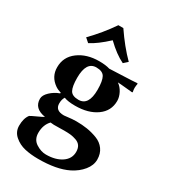

<svg xmlns="http://www.w3.org/2000/svg" viewBox="-219 -784 998 1128"><g transform="rotate(30 280.5 -220.0)"><path d="M402.8 -522 376 -498Q319.8 -524.9 257.8 -585Q191.9 -523.9 141.1 -498L113.8 -522Q185.5 -595.2 242.2 -678.2H275.9Q337.9 -586.9 402.8 -522ZM459 -289.1Q459 -221.2 403.1 -181.2Q347.2 -141.1 257.8 -141.1Q208.5 -141.1 182.6 -151.9Q170.9 -134.3 170.9 -106.9Q170.9 -59.1 229 -59.1Q231 -59.1 235.6 -59.6Q240.2 -60.1 248 -61Q286.1 -65.9 311 -65.9Q351.1 -65.9 385 -60.5Q418.9 -55.2 453.9 -42Q488.8 -28.8 509.3 -0.5Q529.8 27.8 529.8 67.9Q529.8 106.9 501 142.3Q472.2 177.7 426.3 200.7Q350.1 238.3 225.1 237.8Q176.3 237.8 135.3 228.5Q94.2 219.2 63.2 192.1Q32.2 165 32.2 124Q32.2 74.2 54.2 45.9Q65.4 39.1 96.2 25.1Q127 11.2 138.2 3.9Q59.1 -8.3 59.1 -74.2Q59.1 -98.1 85.4 -123Q111.8 -147.9 146 -160.2L147.9 -165Q123 -172.9 108.4 -183.1Q53.7 -221.2 54.2 -285.2Q54.2 -355 110.6 -397Q167 -439 251 -439Q295.9 -439 323.2 -430.2Q351.1 -431.6 416.5 -434.1Q481.9 -436.5 508.8 -439L512.2 -436Q509.3 -421.9 508.8 -407.2Q508.8 -393.6 512.2 -379.9L508.8 -377Q496.1 -377.9 460.4 -381.6Q424.8 -385.3 407.7 -385.7Q430.7 -370.1 444.8 -342.8Q459 -315.4 459 -289.1ZM326.2 -288.1Q326.2 -348.1 312 -373.5Q297.9 -398.9 254.9 -398.9Q187 -398.9 187 -290Q187 -231 200.9 -206.1Q214.8 -181.2 257.8 -181.2Q326.2 -181.2 326.2 -288.1ZM183.1 16.1Q150.9 49.3 150.9 104Q150.9 148.9 185.1 170.9Q219.2 192.9 252.9 192.9Q317.9 192.9 358.9 165Q399.9 137.2 399.9 90.8Q399.9 65.9 389.4 50.5Q378.9 35.2 358.4 28.1Q337.9 21 319.8 19Q301.8 17.1 275.9 17.1Q271 17.1 247.1 17.6Q223.1 18.1 206.1 18.1Q199.2 18.1 183.1 16.1Z"/></g></svg>

Font: Linux Biolinum O
Style: Bold
Weight: 700
Designer: Philipp H. Poll
Foundry: Philipp H. Poll
Version: Version 1.3.2